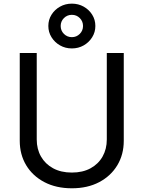

<svg xmlns="http://www.w3.org/2000/svg" viewBox="-20 -1017 784 1049"><path d="M372.6 11.7Q286.6 11.7 222.4 -22Q158.2 -55.7 123 -114.3Q87.9 -172.9 87.9 -247.6V-727.5H180.7V-254.9Q180.7 -202.6 203.9 -161.9Q227.1 -121.1 270 -97.7Q313 -74.2 372.6 -74.2Q432.1 -74.2 474.9 -97.7Q517.6 -121.1 540.5 -161.9Q563.5 -202.6 563.5 -254.9V-727.5H656.2V-247.6Q656.2 -172.9 621.1 -114.3Q585.9 -55.7 522.2 -22Q458.5 11.7 372.6 11.7ZM372.6 -752.4Q336.9 -752.4 307.9 -769Q278.8 -785.6 261.5 -813.5Q244.1 -841.3 244.1 -875Q244.1 -909.2 261.5 -936.8Q278.8 -964.4 307.9 -980.7Q336.9 -997.1 372.6 -997.1Q408.2 -997.1 437.3 -980.7Q466.3 -964.4 483.6 -936.8Q501 -909.2 501 -875Q501 -841.3 483.6 -813.5Q466.3 -785.6 437.3 -769Q408.2 -752.4 372.6 -752.4ZM372.6 -814Q397.9 -814 415.8 -831.8Q433.6 -849.6 433.6 -875Q433.6 -900.4 416 -918.2Q398.4 -936 372.6 -936Q347.2 -936 329.3 -918.2Q311.5 -900.4 311.5 -875Q311.5 -849.6 329.3 -831.8Q347.2 -814 372.6 -814Z"/></svg>

Font: Adwaita Sans
Style: Regular
Weight: 400
Designer: Rasmus Andersson
Foundry: rsms
Version: Version 4.001;git-9221beed3